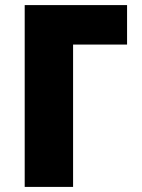

<svg xmlns="http://www.w3.org/2000/svg" viewBox="-20 -734 559 754"><path d="M77 0V-714H479V-559H267V0Z"/></svg>

Font: Noto Sans Black
Style: Regular
Weight: 900
Designer: Monotype Design Team
Foundry: Monotype Imaging Inc.
Version: Version 2.007